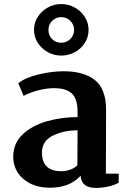

<svg xmlns="http://www.w3.org/2000/svg" viewBox="-20 -909 619 943"><path d="M45 0ZM501 -369 500 -56H563V-12Q544 0 512 7Q480 14 452 14Q379 14 376 -46Q322 13 226 13Q145 13 95 -30Q45 -73 45 -140Q45 -206 92.5 -250Q140 -294 212.5 -314Q285 -334 361 -334V-358Q361 -424 332.5 -450Q304 -476 245 -476Q210 -476 168.5 -465.5Q127 -455 96 -438L70 -500Q104 -528 169.5 -543.5Q235 -559 292 -559Q393 -559 447 -515Q501 -471 501 -369ZM186 -160Q186 -68 281 -68Q302 -68 324 -75.5Q346 -83 360 -97L361 -269Q292 -269 239 -242.5Q186 -216 186 -160ZM415 -762Q415 -727 396.5 -698Q378 -669 347 -652.5Q316 -636 281 -636Q245 -636 214.5 -653Q184 -670 165.5 -699Q147 -728 147 -762Q147 -797 165.5 -826Q184 -855 214.5 -872Q245 -889 281 -889Q317 -889 348 -871.5Q379 -854 397 -825Q415 -796 415 -762ZM218 -762Q218 -735 236 -717Q254 -699 281 -699Q307 -699 325.5 -717.5Q344 -736 344 -762Q344 -788 325.5 -806.5Q307 -825 281 -825Q254 -825 236 -806.5Q218 -788 218 -762Z"/></svg>

Font: Martel ExtraBold
Style: Regular
Weight: 800
Designer: Dan Reynolds
Foundry: Dan Reynolds
Version: Version 1.001; ttfautohint (v1.1) -l 5 -r 5 -G 72 -x 0 -D la